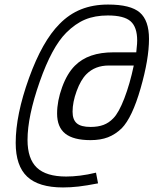

<svg xmlns="http://www.w3.org/2000/svg" viewBox="-20 -745 675 844"><path d="M402 14 411 61Q360 71 325 75Q290 79 257 79Q150 79 99.5 31.5Q49 -16 49 -117Q49 -240 107.5 -402Q166 -564 242 -640Q284 -683 336.5 -704Q389 -725 455 -725Q554 -725 594.5 -690Q635 -655 635 -574Q635 -485 598 -356.5Q561 -228 515 -181Q487 -154 454.5 -141.5Q422 -129 378 -129Q303 -129 267 -157.5Q231 -186 231 -246Q231 -301 253 -361.5Q275 -422 309 -456Q339 -486 381 -500.5Q423 -515 479 -515H579Q582 -544 582.5 -552.5Q583 -561 583 -567Q583 -626 554 -651.5Q525 -677 454 -677Q397 -677 354 -659Q311 -641 271 -601Q208 -538 154.5 -385.5Q101 -233 101 -130Q101 -47 142 -8Q183 31 271 31Q299 31 332 27Q365 23 402 14ZM360 -419Q335 -394 317 -345Q299 -296 299 -254Q299 -219 317.5 -203Q336 -187 378 -187Q411 -187 435 -196Q459 -205 478 -225Q502 -249 526.5 -312.5Q551 -376 568 -457H458Q428 -457 403.5 -447.5Q379 -438 360 -419Z"/></svg>

Font: Intel One Mono
Style: Italic
Weight: 400
Italic angle: -16°
Monospace: yes
Designer: Fred Shallcrass
Foundry: Frere-Jones Type LLC
Version: Version 1.400;hotconv 1.1.0;makeotfexe 2.6.0;FJTRelease1.4